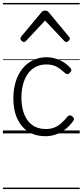

<svg xmlns="http://www.w3.org/2000/svg" viewBox="-20 -909 563 1308"><path d="M291 19Q224 19 175 -11Q126 -41 98.5 -99Q71 -157 71 -239Q71 -300 86.5 -351Q102 -402 131.5 -439.5Q161 -477 203 -498Q245 -519 298 -519Q343 -519 387.5 -499Q432 -479 461 -444Q467 -436 466 -429Q465 -422 456 -413Q447 -404 439.5 -404Q432 -404 425 -410Q396 -437 367.5 -453.5Q339 -470 294 -470Q257 -470 225.5 -454.5Q194 -439 172 -409.5Q150 -380 138 -338Q126 -296 126 -243Q126 -180 144.5 -132Q163 -84 200 -57Q237 -30 292 -30Q325 -30 350 -40Q375 -50 397 -69.5Q419 -89 441 -116Q448 -123 456 -123Q464 -123 472 -117Q480 -110 483 -103Q486 -96 481 -88Q456 -52 425 -28Q394 -4 359.5 7.5Q325 19 291 19ZM143 -623Q135 -623 127 -631Q119 -639 119 -647Q119 -649 120.5 -652Q122 -655 124 -659L262 -825Q267 -831 272.5 -834Q278 -837 287 -837Q296 -837 302 -834Q308 -831 312 -825L450 -659Q454 -655 455 -652Q456 -649 456 -647Q456 -639 448 -631Q440 -623 432 -623Q427 -623 423.5 -625.5Q420 -628 416 -632L287 -769L159 -632Q155 -628 151 -625.5Q147 -623 143 -623ZM0 369H523V379H0ZM0 -20H523V0H0ZM0 -505H523V-500H0ZM0 -889H523V-879H0Z"/></svg>

Font: Playwrite HR Lijeva Guides
Style: Regular
Weight: 400
Designer: Veronika Burian, José Scaglione
Foundry: TypeTogether
Version: Version 1.003